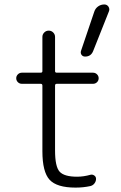

<svg xmlns="http://www.w3.org/2000/svg" viewBox="-20 -852 542 860"><path d="M447.3 -832Q459 -832 465.8 -822.3Q469.7 -816.4 469.7 -809.6Q469.7 -805.7 467.8 -800.8L397.5 -624Q387.7 -598.6 361.3 -598.6Q350.6 -598.6 345.2 -606.4Q339.8 -614.3 342.8 -624L402.3 -799.8Q407.2 -814.5 419.4 -823.2Q431.6 -832 447.3 -832ZM234.4 -476.6Q226.6 -476.6 226.6 -468.8V-177.7Q226.6 -105.5 247.1 -83Q267.6 -60.5 325.2 -60.5Q354.5 -60.5 385.7 -69.3Q394.5 -71.3 402.3 -65.9Q410.2 -60.5 410.2 -50.8Q410.2 -40 403.3 -30.8Q396.5 -21.5 384.8 -18.6Q353.5 -11.7 318.4 -11.7Q234.4 -11.7 202.1 -46.9Q169.9 -82 169.9 -174.8V-468.8Q169.9 -476.6 162.1 -476.6H78.1Q67.4 -476.6 60.1 -483.9Q52.7 -491.2 52.7 -501.5Q52.7 -511.7 60.1 -519Q67.4 -526.4 78.1 -526.4H162.1Q169.9 -526.4 169.9 -533.2V-686.5Q169.9 -698.2 178.2 -706.5Q186.5 -714.8 198.2 -714.8Q210 -714.8 218.3 -706.5Q226.6 -698.2 226.6 -686.5V-533.2Q226.6 -526.4 234.4 -526.4H396.5Q407.2 -526.4 414.6 -519Q421.9 -511.7 421.9 -501.5Q421.9 -491.2 414.6 -483.9Q407.2 -476.6 396.5 -476.6Z"/></svg>

Font: Gen Jyuu Gothic Light
Style: Regular
Weight: 200
Designer: [Source Han Sans]
Ryoko NISHIZUKA  (kana & ideographs); Paul D. Hunt (Latin, Greek & Cyrillic); Wenlong ZHANG  (bopomofo
Version: Version 1.002.20150607